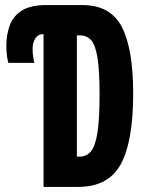

<svg xmlns="http://www.w3.org/2000/svg" viewBox="-20 -734 570 754"><path d="M151 0V-600Q129 -600 118.5 -582.5Q108 -565 108 -544Q108 -523 110.5 -509Q113 -495 115 -487H13Q10 -496 7.5 -513.5Q5 -531 5 -555Q5 -597 17.5 -632.5Q30 -668 62 -690Q94 -712 151 -714H304Q414 -714 458.5 -628Q503 -542 503 -368Q503 -177 454 -88.5Q405 0 287 0ZM294 -119Q319 -119 336.5 -139Q354 -159 362.5 -212Q371 -265 371 -363Q371 -456 363 -506.5Q355 -557 338 -576Q321 -595 294 -595H282V-119Z"/></svg>

Font: Noto Sans Mono Condensed
Style: Bold
Weight: 700
Width: 3
Designer: Monotype Design Team
Foundry: Monotype Imaging Inc.
Version: Version 2.014